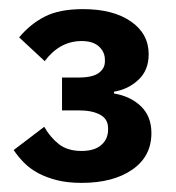

<svg xmlns="http://www.w3.org/2000/svg" viewBox="-20 -724 385 421"><path d="M152 -554Q183 -554 196.5 -564Q210 -574 210 -589V-593Q210 -610 197 -622Q184 -634 159 -634Q111 -634 78 -590L22 -642Q46 -671 78 -687.5Q110 -704 162 -704Q228 -704 267 -677Q306 -650 306 -605Q306 -570 283.5 -549Q261 -528 230 -523V-519Q266 -513 289 -491Q312 -469 312 -432Q312 -381 270 -352Q228 -323 159 -323Q128 -323 104.5 -329Q81 -335 63.5 -344.5Q46 -354 33 -367Q20 -380 10 -395L77 -446Q90 -423 109 -408Q128 -393 159 -393Q187 -393 202 -406Q217 -419 217 -440V-443Q217 -463 199.5 -472.5Q182 -482 152 -482H116V-554Z"/></svg>

Font: IBM Plex Sans Thai SemiBold
Style: Regular
Weight: 600
Designer: Mike Abbink, Paul van der Laan, Pieter van Rosmalen, Ben Mitchell, Mark Frömberg
Foundry: Bold Monday
Version: Version 1.1